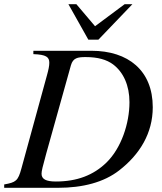

<svg xmlns="http://www.w3.org/2000/svg" viewBox="-28 -895 770 915"><path d="M603 -875H566L425 -770L336 -875H298L393 -706H441ZM131 -653V-637C192 -635 207 -623 207 -596C207 -581 203 -562 196 -537L74 -92C58 -33 48 -26 -8 -16V0H249C366 0 467 -26 540 -83C638 -159 700 -260 700 -384C700 -559 583 -653 408 -653ZM310 -584C320 -619 342 -623 380 -623C438 -623 480 -611 511 -588C560 -551 589 -488 589 -408C589 -307 550 -189 479 -120C417 -60 339 -30 238 -30C192 -30 170 -41 170 -67C170 -80 175 -100 192 -162Z"/></svg>

Font: XITS
Style: Italic
Weight: 400
Italic angle: -16.33°
Designer: MicroPress Inc., with final additions and corrections provided by Coen Hoffman, Elsevier (retired)
Version: Version 1.107